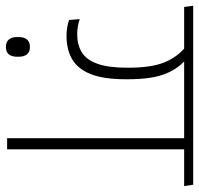

<svg xmlns="http://www.w3.org/2000/svg" viewBox="-48 -636 672 648"><g transform="rotate(90 288.0 -312.0)"><path d="M549.5 -597.5 545 -628H-16.5L-12.5 -597.5ZM121 -603.5Q156.5 -575 174.5 -530.8Q192.5 -486.5 192.5 -410V-404.5Q192.5 -341.5 179.2 -304.8Q166 -268 140.8 -252.2Q115.5 -236.5 79 -236.5Q66 -236.5 53.5 -238.8Q41 -241 28.5 -245L31.5 -209Q43 -205 56.8 -202.8Q70.5 -200.5 85.5 -200.5Q132 -200.5 164.8 -220Q197.5 -239.5 214.5 -283.2Q231.5 -327 231.5 -400.5V-407.5Q231.5 -486.5 214 -531.8Q196.5 -577 164.5 -603.5ZM468 -607.5H430.5V0H468ZM367.5 -597.5H592L587.5 -628H363.5ZM122.5 4Q139.5 4 147.5 -6Q155.5 -16 155.5 -34Q155.5 -34.5 155.5 -36Q155.5 -37.5 155.5 -38.5Q155.5 -57 147.5 -67Q139.5 -77 122.5 -77Q105.5 -77 97.2 -67Q89 -57 89 -38.5Q89 -37.5 89 -36Q89 -34.5 89 -34Q89 -16 97.2 -6Q105.5 4 122.5 4Z"/></g></svg>

Font: Anek Devanagari Medium ExtraLight
Style: Regular
Weight: 250
Version: Version 1.003